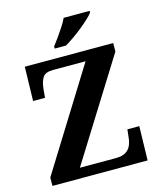

<svg xmlns="http://www.w3.org/2000/svg" viewBox="-134 -1026 933 1121"><g transform="rotate(-15 333.0 -465.5)"><path d="M42 0V-50L417 -653H220Q173 -653 157.5 -628Q142 -603 138 -562L133 -508H61L66 -714H600V-663L224 -61H440Q481 -61 503 -75.5Q525 -90 534 -113Q543 -136 545 -161L550 -206H622L617 0ZM262 -784Q277 -803 295.5 -829Q314 -855 331.5 -882Q349 -909 359 -931H516V-921Q507 -908 485.5 -888Q464 -868 437 -846Q410 -824 382 -804.5Q354 -785 330 -771H262Z"/></g></svg>

Font: Noto Serif Vithkuqi
Style: Bold
Weight: 700
Version: Version 1.005